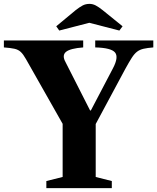

<svg xmlns="http://www.w3.org/2000/svg" viewBox="-38 -970 810 990"><path d="M201 0V-36.5L285 -57.5V-331.5L96 -665Q82 -690 69.2 -702Q56.5 -714 36.8 -718.5Q17 -723 -18 -725.5V-761.5H391V-725.5Q324 -720.5 302.2 -702.5Q280.5 -684.5 300 -649.5L426.5 -400.5H430.5L544 -617Q575 -675.5 555 -699.5Q535 -723.5 453 -725.5V-761.5H752.5V-725.5Q721.5 -723 702 -718.5Q682.5 -714 668.8 -703.5Q655 -693 641.5 -672Q628 -651 608.5 -615.5L455.5 -330.5V-57.5L538.5 -36.5V0ZM267.5 -812.5 252 -834.5 352 -917.5Q372.5 -933.5 388.2 -941.8Q404 -950 423.5 -950Q440 -950 455.8 -941.8Q471.5 -933.5 491.5 -917.5L594 -834.5L577.5 -812.5L422.5 -852.5Z"/></svg>

Font: Libre Caslon Text
Style: Regular
Weight: 400
Designer: Pablo Impallari, Rodrigo Fuenzalida, Katja Schimmel
Foundry: Pablo Impallari, Rodrigo Fuenzalida
Version: Version 2.000